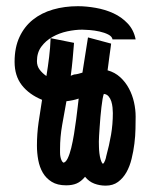

<svg xmlns="http://www.w3.org/2000/svg" viewBox="-20 -583 479 604"><path d="M212.9 -448.2Q210.9 -422.4 208.5 -396.5Q206.1 -370.6 202.6 -344.7L212.9 -348.6Q219.7 -349.1 226.3 -350.8Q232.9 -352.5 239.3 -354.5L256.8 -465.3L329.6 -445.8Q329.6 -444.8 327.9 -432.6Q326.2 -420.4 324.2 -405.8Q322.3 -391.1 320.6 -377.9Q318.8 -364.7 318.4 -361.8Q341.3 -355.5 358.2 -340.1Q375 -324.7 385.7 -304.4Q396.5 -284.2 401.6 -261.2Q406.7 -238.3 406.7 -216.3Q406.7 -200.2 406.2 -177.7Q405.8 -155.3 402.8 -131.3Q399.9 -107.4 394 -83.5Q388.2 -59.6 377.7 -41Q367.2 -22.5 351.3 -10.7Q335.4 1 312.5 1Q293.5 1 276.6 -5.4Q259.8 -11.7 247.6 -26.9Q234.9 -11.7 221.2 -5.9Q207.5 0 188 0Q160.6 0 142.8 -11Q125 -22 114.7 -39.6Q104.5 -57.1 100.3 -79.6Q96.2 -102.1 96.2 -125Q96.2 -161.6 101.3 -197.5Q106.4 -233.4 112.3 -269Q71.8 -285.6 48.8 -314.9Q25.9 -344.2 25.9 -388.7Q25.9 -433.6 41.3 -466.6Q56.6 -499.5 83.5 -521Q110.4 -542.5 146.7 -553Q183.1 -563.5 225.1 -563.5Q251.5 -563.5 281 -558.3Q310.5 -553.2 336.7 -541.3Q362.8 -529.3 381.8 -509Q400.9 -488.8 406.7 -459H334Q332.5 -468.3 320.6 -474.4Q308.6 -480.5 293 -483.9Q277.3 -487.3 262 -488.5Q246.6 -489.7 238.8 -489.7Q216.8 -489.7 191.7 -484.4Q166.5 -479 145.3 -467Q124 -455.1 110.1 -436.3Q96.2 -417.5 96.2 -390.6Q96.2 -375 105 -363.5Q113.8 -352.1 126 -343.8Q130.9 -373.5 134.5 -403.3Q138.2 -433.1 139.2 -462.9ZM189 -264.6Q182.1 -227.1 175.5 -189.5Q168.9 -151.9 168.9 -114.3Q168.9 -109.4 168.9 -103.3Q168.9 -97.2 169.9 -91.1Q170.9 -85 173.1 -79.6Q175.3 -74.2 179.2 -71.3Q186.5 -71.8 192.9 -84.7Q199.2 -97.7 204.1 -117.7Q209 -137.7 212.9 -161.6Q216.8 -185.5 219.7 -208Q222.7 -230.5 224.6 -248Q226.6 -265.6 227.5 -272.9Q219.2 -270 209 -267.8Q198.7 -265.6 189 -264.6ZM306.6 -287.6Q304.7 -282.7 302.7 -271.7Q300.8 -260.7 299.1 -246.1Q297.4 -231.4 295.9 -214.8Q294.4 -198.2 293.5 -183.1Q292.5 -168 291.7 -155.8Q291 -143.6 291 -137.7Q291 -130.4 291.3 -120.6Q291.5 -110.8 292.7 -100.8Q293.9 -90.8 296.4 -81.8Q298.8 -72.8 303.2 -67.9Q305.2 -67.9 307.1 -71Q309.1 -74.2 310.5 -78.1Q312 -82 313 -85.7Q314 -89.4 314 -90.8Q323.7 -126 329.3 -158.9Q335 -191.9 335 -227.5Q335 -234.9 334 -244.9Q333 -254.9 330.1 -264.2Q327.1 -273.4 321.5 -280Q315.9 -286.6 306.6 -287.6Z"/></svg>

Font: XAYAX
Style: Regular
Weight: 400
Designer: Peter Wiegel
Foundry: Peter Wiegel
Version: Version 1.000 2009 initial release